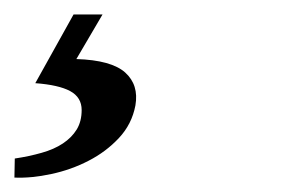

<svg xmlns="http://www.w3.org/2000/svg" viewBox="-38 -21 391 265"><path d="M67.4 60.5Q115.7 62 134.8 79.1Q153.8 96.2 148.9 124.5Q144 150.4 126.2 169.4Q108.4 188.5 84.2 200.9Q60.1 213.4 32.7 219.2Q5.4 225.1 -18.1 224.1L-17.6 197.8Q2.4 194.8 19.5 189.9Q36.6 185.1 48.8 177Q61 168.9 67.9 157.7Q74.7 146.5 74.7 130.9Q74.7 113.3 58.8 104.7Q43 96.2 10.7 93.8L63.5 -1H103.5Z"/></svg>

Font: PT Astra Serif
Style: Italic
Weight: 400
Italic angle: -16°
Designer: A.Korolkova, I. Chaeva
Foundry: ParaType Ltd
Version: Version 1.001